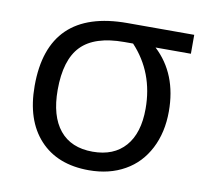

<svg xmlns="http://www.w3.org/2000/svg" viewBox="-66 -607 745 690"><g transform="rotate(10 306.5 -262.5)"><path d="M460 -466H589V-535H345Q56 -535 56 -255Q56 -130 120.5 -60Q185 10 300 10Q375 10 431 -22Q486 -53 516.5 -112Q547 -171 547 -248Q547 -385 460 -466ZM346 -466H378Q463 -375 463 -243Q463 -154 421 -106Q379 -58 302 -58Q223 -58 181.5 -109Q140 -160 140 -255Q140 -365 189 -415.5Q238 -466 346 -466Z"/></g></svg>

Font: OpenSansMMV
Style: Regular
Weight: 400
Designer: Steve Matteson
Foundry: Ascender Corporation
Version: Version 4.000